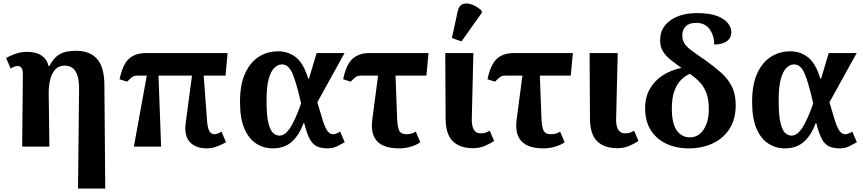

<svg xmlns="http://www.w3.org/2000/svg" viewBox="-20 -840 4944 1100"><path d="M427 240 433 -329Q434 -394 414 -429Q394 -464 350 -464Q317 -464 297 -442.5Q277 -421 268 -385.5Q259 -350 259 -309L263 0H107L111 -415Q111 -443 102 -452.5Q93 -462 83 -462Q63 -462 41 -447L15 -508Q37 -520 67.5 -531.5Q98 -543 137 -543Q161 -543 185.5 -536.5Q210 -530 230 -512.5Q250 -495 258 -462H263Q284 -501 307.5 -519.5Q331 -538 358.5 -543.5Q386 -549 417 -549Q494 -549 535.5 -503Q577 -457 578 -356L583 240Z M747 0 821 -407H773Q751 -407 740 -400.5Q729 -394 708 -372L665 -386Q683 -472 719.5 -504Q756 -536 815 -536H1284L1272 -407H1147L1166 -151Q1169 -108 1179 -89.5Q1189 -71 1209 -71Q1215 -71 1225 -74Q1235 -77 1249 -86L1275 -25Q1246 -9 1219.5 0.5Q1193 10 1164 10Q1100 10 1067 -27Q1034 -64 1044 -136L1080 -407H888L903 0Z M1542 10Q1491 10 1448.5 -17Q1406 -44 1380.5 -102.5Q1355 -161 1355 -257Q1355 -355 1384 -419Q1413 -483 1462.5 -514.5Q1512 -546 1574 -546Q1631 -546 1675 -512Q1719 -478 1746 -389H1750L1794 -536H1954L1798 -254Q1817 -188 1830 -147.5Q1843 -107 1856.5 -89Q1870 -71 1889 -71Q1904 -71 1929 -86L1955 -25Q1936 -14 1911.5 -2Q1887 10 1856 10Q1821 10 1796.5 -1Q1772 -12 1755 -43Q1738 -74 1723 -134H1719Q1694 -66 1652 -28Q1610 10 1542 10ZM1581 -63Q1602 -63 1620.5 -81Q1639 -99 1654.5 -128Q1670 -157 1683 -189Q1696 -221 1705 -248Q1679 -363 1656.5 -417Q1634 -471 1595 -471Q1572 -471 1551.5 -451Q1531 -431 1519 -386Q1507 -341 1507 -264Q1507 -178 1518 -134.5Q1529 -91 1546 -77Q1563 -63 1581 -63Z M2266 10Q2091 10 2113 -155L2146 -407H2054Q2032 -407 2021 -400.5Q2010 -394 1989 -372L1946 -386Q1964 -472 2000.5 -504Q2037 -536 2096 -536H2435L2423 -407H2246L2255 -164Q2257 -115 2266.5 -93Q2276 -71 2311 -71Q2327 -71 2340 -75.5Q2353 -80 2362 -86L2388 -25Q2369 -11 2336 -0.5Q2303 10 2266 10Z M2690 9Q2614 9 2573.5 -31.5Q2533 -72 2533 -162L2531 -536H2692L2683 -164Q2680 -76 2734 -76Q2751 -76 2762 -80Q2773 -84 2786 -91L2811 -32Q2793 -20 2761 -5.5Q2729 9 2690 9ZM2624 -603 2569 -622 2602 -774Q2609 -809 2633 -817Q2657 -825 2686.5 -813Q2716 -801 2740 -778V-766Z M3093 10Q2918 10 2940 -155L2973 -407H2881Q2859 -407 2848 -400.5Q2837 -394 2816 -372L2773 -386Q2791 -472 2827.5 -504Q2864 -536 2923 -536H3262L3250 -407H3073L3082 -164Q3084 -115 3093.5 -93Q3103 -71 3138 -71Q3154 -71 3167 -75.5Q3180 -80 3189 -86L3215 -25Q3196 -11 3163 -0.5Q3130 10 3093 10Z M3517 9Q3441 9 3400.5 -31.5Q3360 -72 3360 -162L3358 -536H3519L3510 -164Q3507 -76 3561 -76Q3578 -76 3589 -80Q3600 -84 3613 -91L3638 -32Q3620 -20 3588 -5.5Q3556 9 3517 9Z M3927 10Q3853 10 3796.5 -17Q3740 -44 3708 -95Q3676 -146 3676 -220Q3676 -284 3703.5 -331.5Q3731 -379 3778 -409Q3825 -439 3884 -451Q3849 -476 3821.5 -498Q3794 -520 3778 -546Q3762 -572 3762 -610Q3762 -682 3821 -723.5Q3880 -765 3974 -765Q4045 -765 4088 -748.5Q4131 -732 4150.5 -707Q4170 -682 4170 -657Q4170 -622 4143.5 -603.5Q4117 -585 4072 -585Q4072 -635 4046 -672Q4020 -709 3968 -709Q3929 -709 3909 -689.5Q3889 -670 3889 -639Q3889 -611 3901 -591.5Q3913 -572 3942 -550.5Q3971 -529 4021 -495Q4073 -458 4112.5 -422.5Q4152 -387 4173.5 -343Q4195 -299 4195 -238Q4195 -157 4159.5 -102Q4124 -47 4063.5 -18.5Q4003 10 3927 10ZM3930 -53Q3981 -52 4011 -97.5Q4041 -143 4041 -215Q4041 -270 4027 -307Q4013 -344 3988.5 -369.5Q3964 -395 3933 -417Q3907 -407 3883 -383.5Q3859 -360 3844 -320Q3829 -280 3829 -219Q3829 -132 3857 -93Q3885 -54 3930 -53Z M4476 10Q4425 10 4382.5 -17Q4340 -44 4314.5 -102.5Q4289 -161 4289 -257Q4289 -355 4318 -419Q4347 -483 4396.5 -514.5Q4446 -546 4508 -546Q4565 -546 4609 -512Q4653 -478 4680 -389H4684L4728 -536H4888L4732 -254Q4751 -188 4764 -147.5Q4777 -107 4790.5 -89Q4804 -71 4823 -71Q4838 -71 4863 -86L4889 -25Q4870 -14 4845.5 -2Q4821 10 4790 10Q4755 10 4730.5 -1Q4706 -12 4689 -43Q4672 -74 4657 -134H4653Q4628 -66 4586 -28Q4544 10 4476 10ZM4515 -63Q4536 -63 4554.5 -81Q4573 -99 4588.5 -128Q4604 -157 4617 -189Q4630 -221 4639 -248Q4613 -363 4590.5 -417Q4568 -471 4529 -471Q4506 -471 4485.5 -451Q4465 -431 4453 -386Q4441 -341 4441 -264Q4441 -178 4452 -134.5Q4463 -91 4480 -77Q4497 -63 4515 -63Z"/></svg>

Font: Noto Serif
Style: Bold
Weight: 700
Designer: Monotype Design Team
Foundry: Monotype Imaging Inc.
Version: Version 2.014